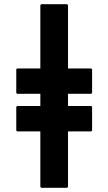

<svg xmlns="http://www.w3.org/2000/svg" viewBox="-20 -887 513 909"><path d="M171 -385H61L57 -381V-269L61 -265H171V-2L175 2H298L302 -2V-265H412L416 -269V-381L412 -385H302V-443H412L416 -447V-559L412 -563H302V-863L298 -867H175L171 -863V-563H61L57 -559V-447L61 -443H171Z"/></svg>

Font: Hussar Woodtype
Style: Bd
Weight: 900
Foundry: Cannot Into Space Fonts
Version: Version 1.07